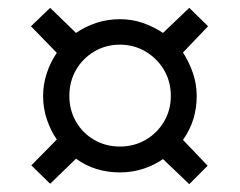

<svg xmlns="http://www.w3.org/2000/svg" viewBox="-20 -598 612 490"><path d="M90 -353Q90 -383 99.5 -411.5Q109 -440 125 -463L59 -531L108 -578L174 -514Q197 -530 225.5 -539.5Q254 -549 286 -549Q317 -549 344.5 -539.5Q372 -530 396 -514L463 -578L511 -531L447 -464Q462 -441 472 -412.5Q482 -384 482 -353Q482 -290 447 -241L510 -175L463 -128L396 -192Q373 -176 345 -167Q317 -158 286 -158Q222 -158 174 -193L108 -129L60 -176L125 -242Q109 -265 99.5 -293.5Q90 -322 90 -353ZM157 -353Q157 -317 174 -287.5Q191 -258 220.5 -241Q250 -224 286 -224Q322 -224 351.5 -241Q381 -258 398.5 -287.5Q416 -317 416 -353Q416 -390 398.5 -419.5Q381 -449 351.5 -466.5Q322 -484 286 -484Q250 -484 220.5 -466.5Q191 -449 174 -419.5Q157 -390 157 -353Z"/></svg>

Font: Apis
Style: Regular
Weight: 400
Designer: Monotype Design Team
Foundry: Monotype Imaging Inc.
Version: Version 2.000; build 0001